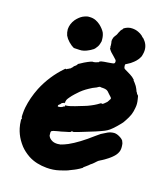

<svg xmlns="http://www.w3.org/2000/svg" viewBox="-111 -762 769 905"><g transform="rotate(15 273.5 -309.0)"><path d="M412 -679Q414 -679 422 -679Q439 -678 453 -671Q464 -666 473 -658Q477 -654 477 -653.5Q477 -653 478.5 -651.5Q480 -650 481 -650Q483 -650 493 -636Q511 -609 502 -575Q501 -569 499 -564Q489 -544 471 -530Q458 -519 441 -511Q433 -508 433 -505Q432 -499 434 -490Q435 -485 451 -477Q470 -466 480 -458L492 -446Q491 -446 491 -444Q492 -442 499 -434Q509 -421 514 -408Q519 -392 522 -392Q522 -391 522 -391Q522 -388 526 -384Q527 -383 528 -382Q531 -381 533 -363Q537 -340 533 -322Q530 -303 524 -288Q516 -270 505 -254Q495 -238 487 -231Q484 -228 471 -215Q454 -199 444 -192Q434 -185 422 -180Q387 -166 324 -148Q311 -144 304 -142Q287 -137 282 -136Q277 -136 277 -136Q276 -138 272.5 -137Q269 -136 269 -134Q269 -133 268.5 -133Q268 -133 266 -132Q261 -130 244 -127Q238 -126 232.5 -124.5Q227 -123 223 -122.5Q219 -122 213 -121Q207 -120 202 -119Q184 -116 179.5 -113Q175 -110 176 -100Q176 -94 176 -91Q180 -77 196 -68Q207 -62 223 -62Q230 -62 237 -63Q253 -67 272 -75Q320 -96 384 -144Q399 -155 407 -160Q432 -173 437 -175Q451 -181 468 -181Q481 -180 494 -172Q501 -168 506.5 -163Q512 -158 512 -157Q512 -156 514 -152Q518 -144 518 -136Q520 -115 514 -102Q510 -93 504 -86Q503 -84 498 -79.5Q493 -75 489 -71.5Q485 -68 482 -66Q479 -64 472 -59Q465 -54 456 -49Q447 -44 445 -43Q443 -42 437 -39Q431 -36 428 -34Q425 -32 421.5 -28.5Q418 -25 412 -20Q404 -13 397 -9Q394 -7 390 -3Q383 3 376.5 7Q370 11 368 13Q368 14 368 15Q368 15 365 17Q356 23 341 30Q335 32 332 34Q325 37 309 43Q304 45 302 46Q286 51 264 56Q234 63 201 60Q177 58 154 51Q131 44 111 31Q86 14 69 -7Q59 -20 51 -34Q37 -59 31 -87Q27 -106 27 -122Q26 -130 27 -130Q29 -130 29 -133Q29 -138 27 -139Q26 -140 27 -155Q28 -173 31 -188Q41 -238 66 -288Q103 -359 163 -411Q167 -415 168 -414Q171 -411 177 -416Q178 -417 178 -417Q180 -416 185 -420Q186 -421 186.5 -420.5Q187 -420 189 -421.5Q191 -423 192 -424Q192 -425 195 -427Q200 -431 201 -434Q201 -435 206.5 -438.5Q212 -442 215 -446L218 -451L224 -454Q245 -466 260 -472Q277 -479 281 -479Q287 -478 296 -480Q308 -483 310.5 -484.5Q313 -486 312 -487Q312 -488 313.5 -488.5Q315 -489 321 -491Q332 -493 352 -494Q378 -496 380 -497Q386 -499 386 -507Q386 -512 384 -515Q382 -518 372 -528Q353 -546 347 -557Q344 -562 345 -562.5Q346 -563 345.5 -565.5Q345 -568 344.5 -570Q344 -572 344.5 -572Q345 -572 345 -575Q345 -578 344.5 -582.5Q344 -587 344 -589Q343 -592 343 -592V-593V-596Q343 -602 343 -604H344L345 -609L347 -615L349 -618Q350 -621 351 -621Q351 -622 352 -622Q352 -624 352.5 -624Q353 -624 354 -625L359 -632Q362 -637 362 -638Q362 -639 363 -640V-641L364 -642Q365 -643 364.5 -643.5Q364 -644 365.5 -645.5Q367 -647 367 -647.5Q367 -648 368 -649.5Q369 -651 369 -652Q369 -653 370.5 -654.5Q372 -656 373.5 -658Q375 -660 376 -661Q381 -664 380 -666Q380 -667 383 -669Q396 -677 412 -679ZM350 -373Q345 -375 339 -371Q335 -368 332 -367Q312 -360 297 -351Q269 -336 249 -317Q246 -314 240 -309Q228 -298 219 -287Q212 -279 209 -273Q206 -266 206 -258L205 -254V-256L204 -258L202 -257Q201 -256 197 -255Q190 -253 186 -246Q185 -245 182 -243Q179 -241 178 -239Q177 -237 178 -236Q177 -236 177 -235Q177 -234 178 -233Q179 -232 187.5 -233Q196 -234 196 -235Q196 -236 197.5 -236Q199 -236 201 -237Q203 -238 203 -239Q203 -240 205 -240Q207 -240 209 -241L211 -243L210 -245L209 -247H214Q222 -247 236 -250Q257 -255 279 -262Q289 -265 296 -267Q303 -269 312 -272Q345 -284 365 -297L372 -301L373 -300Q376 -297 382 -301Q385 -303 386 -304Q396 -312 398 -314Q399 -315 401.5 -319Q404 -323 406 -326Q410 -331 410 -334Q410 -337 405 -342Q402 -345 395 -353Q387 -364 379 -368Q373 -371 361 -372Q353 -372 350 -373ZM205 -679Q206 -679 213 -679Q231 -679 245 -672Q257 -666 267 -657Q284 -641 292 -625Q298 -610 298 -593V-583L296 -576Q292 -560 284 -551Q277 -541 272 -538Q269 -537 265 -534Q261 -531 254 -528Q228 -515 207 -517Q199 -518 190 -518Q181 -518 178 -519.5Q175 -521 167 -527Q152 -539 142 -553Q137 -562 134 -567Q129 -581 129 -597Q131 -624 149 -646Q165 -664 182 -672Q193 -677 205 -679Z"/></g></svg>

Font: TT2020 Style B
Style: Italic
Weight: 400
Italic angle: -15°
Version: Version 0.2.000